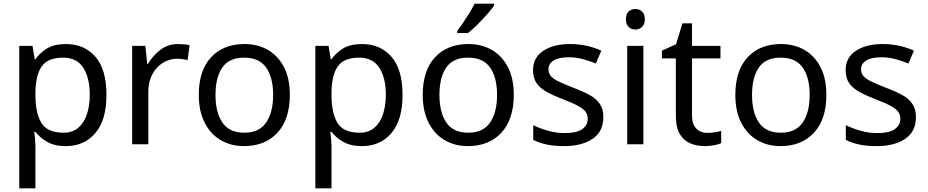

<svg xmlns="http://www.w3.org/2000/svg" viewBox="-20 -786 5055 1046"><path d="M340 -546Q439 -546 499.5 -477Q560 -408 560 -269Q560 -132 499.5 -61Q439 10 339 10Q277 10 236.5 -13.5Q196 -37 173 -68H167Q169 -51 171 -25Q173 1 173 20V240H85V-536H157L169 -463H173Q197 -498 236 -522Q275 -546 340 -546ZM324 -472Q242 -472 208.5 -426Q175 -380 173 -286V-269Q173 -170 205.5 -116.5Q238 -63 326 -63Q375 -63 406.5 -90Q438 -117 453.5 -163.5Q469 -210 469 -270Q469 -362 433.5 -417Q398 -472 324 -472Z M950 -546Q965 -546 982.5 -544.5Q1000 -543 1013 -540L1002 -459Q989 -462 973.5 -464Q958 -466 944 -466Q903 -466 867 -443.5Q831 -421 809.5 -380.5Q788 -340 788 -286V0H700V-536H772L782 -438H786Q812 -482 853 -514Q894 -546 950 -546Z M1559 -269Q1559 -136 1491.5 -63Q1424 10 1309 10Q1238 10 1182.5 -22.5Q1127 -55 1095 -117.5Q1063 -180 1063 -269Q1063 -402 1130 -474Q1197 -546 1312 -546Q1385 -546 1440.5 -513.5Q1496 -481 1527.5 -419.5Q1559 -358 1559 -269ZM1154 -269Q1154 -174 1191.5 -118.5Q1229 -63 1311 -63Q1392 -63 1430 -118.5Q1468 -174 1468 -269Q1468 -364 1430 -418Q1392 -472 1310 -472Q1228 -472 1191 -418Q1154 -364 1154 -269Z M1953 -546Q2052 -546 2112.5 -477Q2173 -408 2173 -269Q2173 -132 2112.5 -61Q2052 10 1952 10Q1890 10 1849.5 -13.5Q1809 -37 1786 -68H1780Q1782 -51 1784 -25Q1786 1 1786 20V240H1698V-536H1770L1782 -463H1786Q1810 -498 1849 -522Q1888 -546 1953 -546ZM1937 -472Q1855 -472 1821.5 -426Q1788 -380 1786 -286V-269Q1786 -170 1818.5 -116.5Q1851 -63 1939 -63Q1988 -63 2019.5 -90Q2051 -117 2066.5 -163.5Q2082 -210 2082 -270Q2082 -362 2046.5 -417Q2011 -472 1937 -472Z M2779 -269Q2779 -136 2711.5 -63Q2644 10 2529 10Q2458 10 2402.5 -22.5Q2347 -55 2315 -117.5Q2283 -180 2283 -269Q2283 -402 2350 -474Q2417 -546 2532 -546Q2605 -546 2660.5 -513.5Q2716 -481 2747.5 -419.5Q2779 -358 2779 -269ZM2374 -269Q2374 -174 2411.5 -118.5Q2449 -63 2531 -63Q2612 -63 2650 -118.5Q2688 -174 2688 -269Q2688 -364 2650 -418Q2612 -472 2530 -472Q2448 -472 2411 -418Q2374 -364 2374 -269ZM2672 -766V-756Q2660 -738 2635 -709.5Q2610 -681 2581.5 -652.5Q2553 -624 2529 -606H2471V-618Q2486 -637 2503.5 -663Q2521 -689 2538 -716.5Q2555 -744 2566 -766Z M3267 -148Q3267 -70 3209 -30Q3151 10 3053 10Q2997 10 2956.5 1Q2916 -8 2885 -24V-104Q2917 -88 2962.5 -74.5Q3008 -61 3055 -61Q3122 -61 3152 -82.5Q3182 -104 3182 -140Q3182 -160 3171 -176Q3160 -192 3131.5 -208Q3103 -224 3050 -244Q2998 -264 2961 -284Q2924 -304 2904 -332Q2884 -360 2884 -404Q2884 -472 2939.5 -509Q2995 -546 3085 -546Q3134 -546 3176.5 -536.5Q3219 -527 3256 -510L3226 -440Q3192 -454 3155 -464Q3118 -474 3079 -474Q3025 -474 2996.5 -456.5Q2968 -439 2968 -409Q2968 -387 2981 -371.5Q2994 -356 3024.5 -341.5Q3055 -327 3106 -307Q3157 -288 3193 -268Q3229 -248 3248 -219.5Q3267 -191 3267 -148Z M3442 -737Q3462 -737 3477.5 -723.5Q3493 -710 3493 -681Q3493 -653 3477.5 -639Q3462 -625 3442 -625Q3420 -625 3405 -639Q3390 -653 3390 -681Q3390 -710 3405 -723.5Q3420 -737 3442 -737ZM3485 -536V0H3397V-536Z M3834 -62Q3854 -62 3875 -65.5Q3896 -69 3909 -73V-6Q3895 1 3869 5.5Q3843 10 3819 10Q3777 10 3741.5 -4.5Q3706 -19 3684 -55Q3662 -91 3662 -156V-468H3586V-510L3663 -545L3698 -659H3750V-536H3905V-468H3750V-158Q3750 -109 3773.5 -85.5Q3797 -62 3834 -62Z M4482 -269Q4482 -136 4414.5 -63Q4347 10 4232 10Q4161 10 4105.5 -22.5Q4050 -55 4018 -117.5Q3986 -180 3986 -269Q3986 -402 4053 -474Q4120 -546 4235 -546Q4308 -546 4363.5 -513.5Q4419 -481 4450.5 -419.5Q4482 -358 4482 -269ZM4077 -269Q4077 -174 4114.5 -118.5Q4152 -63 4234 -63Q4315 -63 4353 -118.5Q4391 -174 4391 -269Q4391 -364 4353 -418Q4315 -472 4233 -472Q4151 -472 4114 -418Q4077 -364 4077 -269Z M4970 -148Q4970 -70 4912 -30Q4854 10 4756 10Q4700 10 4659.5 1Q4619 -8 4588 -24V-104Q4620 -88 4665.5 -74.5Q4711 -61 4758 -61Q4825 -61 4855 -82.5Q4885 -104 4885 -140Q4885 -160 4874 -176Q4863 -192 4834.5 -208Q4806 -224 4753 -244Q4701 -264 4664 -284Q4627 -304 4607 -332Q4587 -360 4587 -404Q4587 -472 4642.5 -509Q4698 -546 4788 -546Q4837 -546 4879.5 -536.5Q4922 -527 4959 -510L4929 -440Q4895 -454 4858 -464Q4821 -474 4782 -474Q4728 -474 4699.5 -456.5Q4671 -439 4671 -409Q4671 -387 4684 -371.5Q4697 -356 4727.5 -341.5Q4758 -327 4809 -307Q4860 -288 4896 -268Q4932 -248 4951 -219.5Q4970 -191 4970 -148Z"/></svg>

Font: Noto IKEA Simplified Chinese
Style: Regular
Weight: 400
Designer: Monotype Design Team
Foundry: Monotype Imaging Inc.
Version: Version 1.100